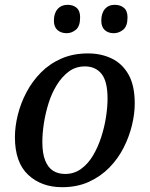

<svg xmlns="http://www.w3.org/2000/svg" viewBox="-20 -768 622 798"><path d="M238 10Q152 10 97 -41.5Q42 -93 42 -198Q42 -242 54 -290.5Q66 -339 90 -384.5Q114 -430 150 -466.5Q186 -503 235 -524.5Q284 -546 346 -546Q400 -546 444 -525Q488 -504 514 -458.5Q540 -413 540 -338Q540 -295 528.5 -247.5Q517 -200 494 -154.5Q471 -109 435 -72Q399 -35 350 -12.5Q301 10 238 10ZM251 -45Q288 -45 317 -66Q346 -87 366.5 -121.5Q387 -156 400.5 -197.5Q414 -239 420.5 -281Q427 -323 427 -358Q427 -430 402 -461Q377 -492 333 -492Q295 -492 266.5 -471Q238 -450 216.5 -415.5Q195 -381 182 -339.5Q169 -298 162.5 -256Q156 -214 156 -178Q156 -130 168 -100.5Q180 -71 201 -58Q222 -45 251 -45ZM453 -630Q430 -630 415.5 -643Q401 -656 401 -682Q401 -713 416 -730.5Q431 -748 457 -748Q480 -748 495 -735.5Q510 -723 510 -696Q510 -659 492 -644.5Q474 -630 453 -630ZM257 -630Q234 -630 219 -643Q204 -656 204 -682Q204 -713 219.5 -730.5Q235 -748 261 -748Q284 -748 298.5 -735.5Q313 -723 313 -696Q313 -659 295.5 -644.5Q278 -630 257 -630Z"/></svg>

Font: ET Text
Style: Italic
Weight: 470
Italic angle: -12°
Designer: Monotype Design Team
Foundry: Monotype Imaging Inc.
Version: Version 2.009